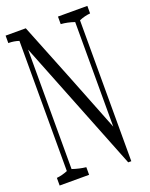

<svg xmlns="http://www.w3.org/2000/svg" viewBox="-162 -883 755 969"><g transform="rotate(-20 215.5 -398.0)"><path d="M430.7 -804.2Q430.7 -788.6 430.7 -763.7Q400.9 -761.2 371.1 -748.5Q371.1 -370.1 371.1 8.3H354.5Q214.4 -345.2 74.2 -699.2Q74.2 -378.4 74.2 -57.6Q111.8 -44.9 147.5 -41Q147.5 -16.1 147.5 0H-10.7Q-10.7 -16.1 -10.7 -41Q18.6 -43.9 48.3 -56.2Q48.3 -406.2 48.3 -755.4Q21.5 -764.2 -4.9 -764.2Q-4.9 -764.2 -8.3 -764.2Q-8.3 -789.1 -8.3 -804.2H100.1Q222.2 -500.5 345.2 -187Q345.2 -472.7 345.2 -748.5Q308.1 -761.2 272.9 -763.7Q272.9 -788.6 272.9 -804.2Z"/></g></svg>

Font: Scarab Serif
Style: Condensed-Light
Weight: 300
Designer: John Roberts
Foundry: Scarab
Version: 1.0